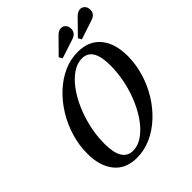

<svg xmlns="http://www.w3.org/2000/svg" viewBox="-261 -1119 1285 1285"><g transform="rotate(-45 381.5 -477.0)"><path d="M282.5 10.5Q178.5 10.5 122.8 -58.2Q67 -127 67 -244.5Q67 -324 90 -400.5Q113 -477 154 -544Q195 -611 250 -662.5Q305 -714 369.2 -743Q433.5 -772 503 -772Q607 -772 664 -704.2Q721 -636.5 721 -517Q721 -438 698.2 -361.5Q675.5 -285 634.5 -218Q593.5 -151 538.2 -99.5Q483 -48 418 -18.8Q353 10.5 282.5 10.5ZM298.5 -41.5Q343 -41.5 386.2 -70.2Q429.5 -99 467 -149.2Q504.5 -199.5 533.2 -264.8Q562 -330 578.2 -404.2Q594.5 -478.5 594.5 -554.5Q594.5 -721.5 492 -721.5Q447.5 -721.5 404.2 -692.8Q361 -664 323.2 -613.8Q285.5 -563.5 256.8 -498Q228 -432.5 211.5 -358.8Q195 -285 195 -209.5Q195 -41.5 298.5 -41.5ZM401.5 -812.5 388 -836.5 490.5 -940.5Q512.5 -964 537 -964Q556 -964 569.2 -949.8Q582.5 -935.5 582.5 -913Q582.5 -871.5 537.5 -857ZM582.5 -811.5 568.5 -835.5 671 -940Q694.5 -963.5 717.5 -963.5Q736.5 -963.5 749.8 -949.2Q763 -935 763 -911.5Q763 -870.5 718.5 -856.5Z"/></g></svg>

Font: Libre Caslon Condensed SemiBold Italic
Style: Regular
Weight: 600
Italic angle: -22.583°
Designer: Pablo Impallari, Rodrigo Fuenzalida, Katja Schimmel, Ertekin Erdin
Foundry: Pablo Impallari, Rodrigo Fuenzalida
Version: Version 2.000; ttfautohint (v1.8.4.7-5d5b);gftools[0.9.33]